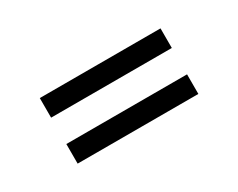

<svg xmlns="http://www.w3.org/2000/svg" viewBox="-39 -484 516 416"><g transform="rotate(-30 219.0 -276.0)"><path d="M68 -194V-243H370V-194ZM68 -309V-358H370V-309Z"/></g></svg>

Font: PTCRaleway
Style: Regular
Weight: 400
Designer: Matt McInerney, Pablo Impallari, Rodrigo Fuenzalida
Foundry: Matt McInerney, Pablo Impallari, Rodrigo Fuenzalida
Version: Version 3.000g; ttfautohint (v1.5) -l 8 -r 28 -G 28 -x 14 -D